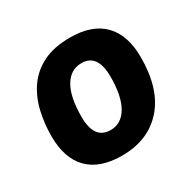

<svg xmlns="http://www.w3.org/2000/svg" viewBox="-124 -664 817 806"><g transform="rotate(-30 284.5 -261.5)"><path d="M307 -531Q414 -531 469 -474.5Q524 -418 524 -311Q524 -157 450.5 -74.5Q377 8 250 8Q143 8 88 -48Q33 -104 33 -211Q33 -272 46.5 -329.5Q60 -387 91.5 -432.5Q123 -478 176 -504.5Q229 -531 307 -531ZM295 -414Q242 -414 212.5 -364Q183 -314 183 -218Q183 -109 262 -109Q314 -109 343.5 -159Q373 -209 373 -304Q373 -414 295 -414Z"/></g></svg>

Font: Asap VF Beta
Style: Italic
Weight: 400
Italic angle: -6°
Designer: Pablo Cosgaya
Foundry: Pablo Cosgaya
Version: Version 1.007